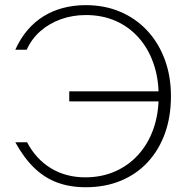

<svg xmlns="http://www.w3.org/2000/svg" viewBox="-20 -742 754 766"><path d="M322 5Q399 5 461.5 -20.8Q524 -46.5 568.8 -94.5Q613.5 -142.5 637.8 -209.2Q662 -276 662 -358Q662 -438.5 637.2 -505Q612.5 -571.5 567.2 -620Q522 -668.5 459.8 -695Q397.5 -721.5 322 -721.5Q274 -721.5 231.5 -710.2Q189 -699 153.2 -676.8Q117.5 -654.5 89.2 -621.2Q61 -588 41 -543.5H86.5Q106 -587 141.5 -618Q177 -649 223.5 -665.5Q270 -682 323 -682Q387.5 -682 440.8 -658.8Q494 -635.5 532.5 -592.5Q571 -549.5 592 -490Q613 -430.5 613 -358.5Q613 -286.5 591.8 -227Q570.5 -167.5 531.5 -124.5Q492.5 -81.5 438.8 -58Q385 -34.5 320 -34.5Q243 -34.5 183.2 -70.8Q123.5 -107 88 -174.5H41Q75 -112.5 116 -72.8Q157 -33 207.8 -14Q258.5 5 322 5ZM613.5 -337.5V-377.5H256.3V-337.5Z"/></svg>

Font: Russolo 10pt ExtraLight
Style: Regular
Weight: 200
Designer: Micah Stupak-Hahn
Version: Version 1.000